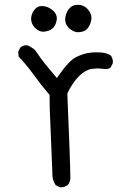

<svg xmlns="http://www.w3.org/2000/svg" viewBox="-20 -803 540 813"><path d="M237.8 -9.8Q254.9 -9.8 267.6 -20.5Q275.9 -31.2 277.8 -45.4Q277.8 -47.9 277.8 -54.7Q277.8 -106 265.1 -407.2Q286.6 -452.6 313.7 -479.7Q340.8 -506.8 367.7 -511.2Q386.7 -513.2 389.6 -513.2Q405.3 -513.2 413.6 -511.7Q421.9 -510.3 426.8 -510.3Q439.9 -510.3 448.7 -517.6L457.5 -535.2Q458 -538.1 458 -542.5Q458 -546.9 456.1 -554Q454.1 -561 449.2 -567.9Q432.6 -578.6 409.7 -580.6Q400.4 -581.5 387.9 -581.5Q375.5 -581.5 359.9 -579.6Q334.5 -576.7 302.7 -561.5Q271.5 -546.4 224.1 -477.1L221.2 -472.2Q195.8 -502 174.3 -528.3Q152.8 -554.7 129.4 -589.8Q114.7 -603.5 96.7 -610.8Q94.2 -611.3 92.3 -611.3Q76.7 -611.3 65.9 -601.6L57.1 -584L59.1 -563.5Q93.8 -526.4 123.8 -484.9Q153.8 -443.4 189.9 -400.9V-399.4Q189.9 -342.8 192.9 -287.1Q195.8 -231.4 201.7 -74.2V-73.7Q201.7 -70.8 201.7 -65.7Q201.7 -60.5 202.6 -52.7Q205.1 -35.2 215.8 -19L233.4 -10.3Q235.8 -9.8 237.8 -9.8ZM365.7 -714.8Q367.2 -720.7 367.2 -724.4Q367.2 -728 366.9 -730.7Q366.7 -733.4 366 -737.1Q365.2 -740.7 363.8 -744.1Q360.8 -752 356.4 -757.8Q352.1 -763.7 348.6 -767.1Q333 -782.7 309.6 -782.7Q288.1 -782.7 274.9 -768.6Q259.3 -752 256.3 -727.1Q255.9 -723.6 255.9 -720.7Q255.9 -700.7 270.5 -685.5Q288.1 -668.5 307.6 -666.5Q335 -666.5 347.7 -679.2Q360.4 -691.9 365.7 -714.8ZM220.7 -725.1Q220.7 -742.2 207 -755.9Q189.5 -773.4 165.5 -776.9Q161.1 -777.3 155.8 -777.3Q139.6 -777.3 128.4 -764.6Q113.8 -748 111.8 -727.1Q111.8 -725.1 111.8 -722.7Q111.8 -701.7 129.4 -684.1Q143.6 -669.9 162.1 -668.5Q188 -670.4 201.7 -682.1L204.6 -684.6Q216.3 -696.3 219.7 -716.8Q220.7 -720.7 220.7 -725.1Z"/></svg>

Font: Bakudai
Style: Light
Weight: 300
Version: Version 1.48